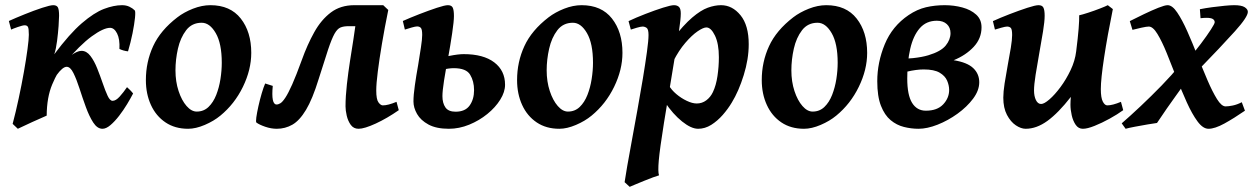

<svg xmlns="http://www.w3.org/2000/svg" viewBox="-20 -477 4836 741"><path d="M500 -437Q503.4 -433.1 501 -408.4Q498.5 -383.8 491.5 -348.6Q484.4 -313.5 474.1 -278.8Q456.1 -280.8 440.9 -288.1Q442.9 -326.2 431.9 -347.9Q420.9 -369.6 404.8 -369.6Q379.4 -369.6 334 -336.7Q288.6 -303.7 227.5 -231.4Q202.6 -201.2 181.6 -151.4Q160.6 -101.6 160.2 -30.8Q153.8 -27.8 138.2 -21Q122.6 -14.2 104.2 -5.9Q85.9 2.4 70.6 9.8Q55.2 17.1 48.8 20L28.8 1Q41 -44.9 52.2 -97.4Q63.5 -149.9 72.3 -199.7Q81.1 -249.5 86.2 -287.6Q91.3 -325.7 91.3 -342.8Q91.3 -367.7 87.6 -373.5Q84 -379.4 75.2 -379.4Q67.9 -379.4 48.8 -372.8Q29.8 -366.2 22.9 -362.8L14.2 -396Q40 -407.7 75.7 -422.1Q111.3 -436.5 142.6 -446.8Q173.8 -457 185.5 -457Q198.7 -457 203.4 -448.5Q208 -439.9 208 -416Q208 -404.3 206.1 -376.7Q204.1 -349.1 200.2 -318.6Q196.3 -288.1 189.5 -267.6Q248.5 -346.7 295.9 -387.5Q343.3 -428.2 381.3 -442.6Q419.4 -457 451.2 -457Q466.8 -457 479.2 -451.2Q491.7 -445.3 500 -437ZM493.7 -116.2Q484.4 -98.1 470.5 -75Q456.5 -51.8 439.7 -30Q422.9 -8.3 406.2 5.9Q389.6 20 375.5 20Q355.5 20 339.8 -4.2Q324.2 -28.3 311.3 -64Q298.3 -99.6 286.9 -135.3Q275.4 -170.9 263.4 -195.1Q251.5 -219.2 237.3 -219.2Q221.7 -219.2 198.2 -186.8Q174.8 -154.3 161.1 -88.9Q156.7 -88.9 149.2 -90.1Q141.6 -91.3 139.2 -94.7Q187.5 -200.7 228.5 -240.7Q269.5 -280.8 295.4 -280.8Q314.5 -280.3 329.1 -261Q343.8 -241.7 355.2 -212.9Q366.7 -184.1 376.5 -155.5Q386.2 -127 395.3 -107.4Q404.3 -87.9 414.6 -87.9Q427.2 -87.9 442.1 -104.5Q457 -121.1 470.2 -140.6Q474.6 -137.2 481.9 -129.6Q489.3 -122.1 493.7 -116.2Z M949.7 -272.9Q949.7 -208 917.5 -141.8Q885.3 -75.7 830.6 -30.8Q805.2 -9.8 770.3 5.1Q735.4 20 706.1 20Q655.3 20 618.7 -4.6Q582 -29.3 562.5 -72Q543 -114.7 543 -168Q543 -237.8 571 -298.8Q599.1 -359.9 664.6 -410.2Q689.9 -429.7 724.6 -443.4Q759.3 -457 792 -457Q868.7 -457 909.2 -405.5Q949.7 -354 949.7 -272.9ZM835.9 -234.9Q835.9 -309.1 812.7 -349.1Q789.6 -389.2 758.3 -389.2Q720.7 -389.2 698.5 -360.4Q676.3 -331.5 666.7 -289.3Q657.2 -247.1 657.2 -205.6Q657.2 -162.1 669.2 -125.7Q681.2 -89.4 700 -67.9Q718.8 -46.4 739.3 -46.4Q766.1 -46.4 784.7 -64.2Q803.2 -82 814.5 -110.6Q825.7 -139.2 830.8 -171.9Q835.9 -204.6 835.9 -234.9Z M1003.4 -154.8 1032.7 -145.5Q1025.9 -73.7 1047.4 -73.7Q1054.2 -73.7 1062.3 -78.6Q1070.3 -83.5 1081.3 -100.1Q1092.3 -116.7 1107.7 -151.1Q1123 -185.5 1144.5 -244.6Q1166 -304.7 1192.9 -352.8Q1219.7 -400.9 1257.1 -429Q1294.4 -457 1347.7 -457Q1356 -457 1379.2 -457Q1402.3 -457 1425.8 -457Q1449.2 -457 1459 -457L1378.9 -376Q1368.2 -376 1349.6 -376Q1331.1 -376 1325.7 -376Q1306.2 -376 1293.9 -370.8Q1281.7 -365.7 1271 -346.7Q1260.3 -327.6 1246.3 -285.9Q1232.4 -244.1 1209.5 -170.9Q1186 -94.7 1161.1 -53.2Q1136.2 -11.7 1108.4 4.2Q1080.6 20 1048.3 20Q1026.4 20 1003.7 12.2Q981 4.4 969.7 -3.9Q966.8 -5.9 969.2 -23.9Q971.7 -42 977.3 -67.1Q982.9 -92.3 990 -116.5Q997.1 -140.6 1003.4 -154.8ZM1519 -51.8Q1474.1 -20.5 1430.2 -0.2Q1386.2 20 1363.8 20Q1344.7 20 1333.7 4.9Q1322.8 -10.3 1318.1 -30.8Q1313.5 -51.3 1313.5 -66.4Q1313.5 -104.5 1318.8 -151.9Q1324.2 -199.2 1330.6 -240.2Q1338.9 -292 1343.8 -324.2Q1348.6 -356.4 1351.6 -377.7Q1354.5 -398.9 1356.9 -417.5L1459 -457L1478.5 -438.5Q1464.4 -369.6 1454.1 -308.3Q1443.8 -247.1 1438 -200.4Q1432.1 -153.8 1432.1 -127.9Q1432.1 -93.3 1440.7 -81.8Q1449.2 -70.3 1457.5 -70.3Q1477.5 -70.3 1510.3 -84Z M1542.5 -362.8 1534.7 -396Q1562 -408.2 1598.4 -422.4Q1634.8 -436.5 1665.8 -446.8Q1696.8 -457 1708.5 -457Q1722.7 -457 1727.3 -447.5Q1731.9 -438 1731.9 -415Q1731.9 -395 1725.1 -348.9Q1718.3 -302.7 1709 -251.5Q1700.2 -207.5 1693.8 -166.7Q1687.5 -126 1687.5 -106Q1687.5 -79.1 1699 -62.5Q1710.4 -45.9 1738.3 -45.9Q1775.4 -45.9 1792.5 -69.8Q1809.6 -93.8 1809.6 -128.9Q1809.6 -163.6 1794.4 -188.7Q1779.3 -213.9 1731 -213.9Q1711.4 -213.9 1683.8 -207Q1656.2 -200.2 1641.6 -192.4L1650.9 -245.1Q1679.2 -254.4 1713.9 -261.2Q1748.5 -268.1 1769.5 -268.1Q1845.7 -268.1 1887.5 -236.3Q1929.2 -204.6 1929.2 -149.9Q1929.2 -122.1 1910.6 -92.3Q1892.1 -62.5 1860.8 -37.1Q1829.6 -11.7 1790.8 4.2Q1752 20 1712.4 20Q1664.1 20 1633.8 3.7Q1603.5 -12.7 1589.6 -37.1Q1575.7 -61.5 1575.7 -85.4Q1575.7 -109.9 1581.1 -147.7Q1586.4 -185.5 1593.8 -226.1Q1599.6 -262.2 1604.5 -293.9Q1609.4 -325.7 1609.4 -342.3Q1609.4 -364.3 1604 -369.6Q1598.6 -375 1589.8 -375Q1583.5 -375 1568.8 -370.8Q1554.2 -366.7 1542.5 -362.8Z M2382.3 -272.9Q2382.3 -208 2350.1 -141.8Q2317.9 -75.7 2263.2 -30.8Q2237.8 -9.8 2202.9 5.1Q2168 20 2138.7 20Q2087.9 20 2051.3 -4.6Q2014.6 -29.3 1995.1 -72Q1975.6 -114.7 1975.6 -168Q1975.6 -237.8 2003.7 -298.8Q2031.7 -359.9 2097.2 -410.2Q2122.6 -429.7 2157.2 -443.4Q2191.9 -457 2224.6 -457Q2301.3 -457 2341.8 -405.5Q2382.3 -354 2382.3 -272.9ZM2268.6 -234.9Q2268.6 -309.1 2245.4 -349.1Q2222.2 -389.2 2190.9 -389.2Q2153.3 -389.2 2131.1 -360.4Q2108.9 -331.5 2099.4 -289.3Q2089.8 -247.1 2089.8 -205.6Q2089.8 -162.1 2101.8 -125.7Q2113.8 -89.4 2132.6 -67.9Q2151.4 -46.4 2171.9 -46.4Q2198.7 -46.4 2217.3 -64.2Q2235.8 -82 2247.1 -110.6Q2258.3 -139.2 2263.4 -171.9Q2268.6 -204.6 2268.6 -234.9Z M2869.6 -306.2Q2869.6 -249 2850.3 -187Q2831.1 -125 2804.2 -81.1Q2789.6 -56.6 2769.3 -33.4Q2749 -10.3 2724.9 4.9Q2700.7 20 2674.3 20Q2647.5 20 2612.3 -8.3Q2577.1 -36.6 2546.4 -82.5L2561.5 -147.5Q2571.3 -129.9 2590.1 -114Q2608.9 -98.1 2630.4 -87.9Q2651.9 -77.6 2668.9 -77.6Q2689.5 -77.6 2705.8 -89.8Q2722.2 -102.1 2731.4 -121.6Q2743.7 -147.5 2749 -183.6Q2754.4 -219.7 2754.4 -256.3Q2754.4 -308.1 2739.3 -339.6Q2724.1 -371.1 2706.1 -371.1Q2694.3 -371.1 2672.1 -356Q2649.9 -340.8 2624.8 -311.5Q2599.6 -282.2 2578.6 -240.7L2575.2 -325.7Q2618.2 -380.9 2651.4 -409.2Q2684.6 -437.5 2711.7 -447.3Q2738.8 -457 2762.7 -457Q2806.2 -457 2837.9 -418.2Q2869.6 -379.4 2869.6 -306.2ZM2607.4 -424.8Q2607.4 -403.8 2600.3 -356.4Q2593.3 -309.1 2578.9 -223.6Q2564.5 -138.2 2542.5 -2.9Q2526.4 97.7 2522.5 142.1Q2518.6 186.5 2523.4 199.7Q2516.1 201.7 2500.2 207.5Q2484.4 213.4 2465.8 220.9Q2447.3 228.5 2431.9 234.9Q2416.5 241.2 2410.2 244.1L2390.6 226.1Q2393.1 207.5 2400.6 164.6Q2408.2 121.6 2418.7 64.5Q2429.2 7.3 2440.4 -54.7Q2451.7 -116.7 2461.2 -174.6Q2470.7 -232.4 2476.8 -276.9Q2482.9 -321.3 2482.9 -341.8Q2482.9 -364.3 2475.6 -369.4Q2468.3 -374.5 2460 -374.5Q2453.6 -374.5 2438 -370.1Q2422.4 -365.7 2414.6 -362.8L2405.8 -395.5Q2434.6 -409.2 2471.2 -423.3Q2507.8 -437.5 2538.6 -447.3Q2569.3 -457 2581.1 -457Q2593.3 -457 2600.3 -450.4Q2607.4 -443.8 2607.4 -424.8Z M3326.7 -272.9Q3326.7 -208 3294.4 -141.8Q3262.2 -75.7 3207.5 -30.8Q3182.1 -9.8 3147.2 5.1Q3112.3 20 3083 20Q3032.2 20 2995.6 -4.6Q2959 -29.3 2939.5 -72Q2919.9 -114.7 2919.9 -168Q2919.9 -237.8 2948 -298.8Q2976.1 -359.9 3041.5 -410.2Q3066.9 -429.7 3101.6 -443.4Q3136.2 -457 3168.9 -457Q3245.6 -457 3286.1 -405.5Q3326.7 -354 3326.7 -272.9ZM3212.9 -234.9Q3212.9 -309.1 3189.7 -349.1Q3166.5 -389.2 3135.3 -389.2Q3097.7 -389.2 3075.4 -360.4Q3053.2 -331.5 3043.7 -289.3Q3034.2 -247.1 3034.2 -205.6Q3034.2 -162.1 3046.1 -125.7Q3058.1 -89.4 3076.9 -67.9Q3095.7 -46.4 3116.2 -46.4Q3143.1 -46.4 3161.6 -64.2Q3180.2 -82 3191.4 -110.6Q3202.6 -139.2 3207.8 -171.9Q3212.9 -204.6 3212.9 -234.9Z M3553.2 -49.8Q3597.2 -49.8 3620.1 -74.2Q3643.1 -98.6 3643.1 -129.9Q3643.1 -147.5 3635.3 -165.8Q3627.4 -184.1 3606.4 -196.5Q3585.4 -209 3544.9 -209Q3516.6 -209 3480.2 -200.4Q3443.8 -191.9 3423.8 -182.6V-249Q3514.2 -249 3562.7 -263.7Q3611.3 -278.3 3629.9 -301.3Q3648.4 -324.2 3648.4 -349.1Q3648.4 -370.6 3634.3 -383.8Q3620.1 -397 3595.7 -397Q3554.7 -397 3529.5 -367.9Q3504.4 -338.9 3492.9 -288.6Q3481.4 -238.3 3481.4 -174.3Q3481.4 -109.9 3500.2 -79.8Q3519 -49.8 3553.2 -49.8ZM3626 -457Q3661.6 -457 3694.1 -448.2Q3726.6 -439.5 3747.3 -420.7Q3768.1 -401.9 3768.1 -371.6Q3768.1 -328.6 3737.8 -296.1Q3707.5 -263.7 3660.6 -244.6Q3712.9 -236.3 3736.1 -214.1Q3759.3 -191.9 3759.3 -159.7Q3759.3 -127.9 3735.6 -96.2Q3711.9 -64.5 3675.3 -38.1Q3638.7 -11.7 3598.4 4.2Q3558.1 20 3524.9 20Q3496.6 20 3468.5 12.9Q3440.4 5.9 3417.2 -13.4Q3394 -32.7 3379.9 -68.8Q3365.7 -105 3365.7 -163.6Q3365.7 -235.8 3394.5 -305.9Q3423.3 -376 3486.8 -418.9Q3519.5 -440.9 3553.7 -449Q3587.9 -457 3626 -457Z M4111.3 -72.8Q4111.3 -86.9 4112.8 -103Q4064.5 -41 4022.5 -10.5Q3980.5 20 3938.5 20Q3920.4 20 3900.4 6.6Q3880.4 -6.8 3866.2 -33.7Q3852.1 -60.5 3852.1 -100.1Q3852.1 -122.1 3857.2 -155.3Q3862.3 -188.5 3869.1 -224.9Q3876 -261.2 3881.1 -292.5Q3886.2 -323.7 3886.2 -341.8Q3886.2 -364.3 3880.9 -369.4Q3875.5 -374.5 3866.7 -374.5Q3860.4 -374.5 3844.7 -370.1Q3829.1 -365.7 3819.8 -362.8L3812 -395.5Q3839.8 -408.2 3876.5 -422.4Q3913.1 -436.5 3944.6 -446.8Q3976.1 -457 3987.8 -457Q4002 -457 4006.8 -447.8Q4011.7 -438.5 4011.7 -416Q4011.7 -394.5 4005.4 -355.5Q3999 -316.4 3991 -272Q3982.9 -227.5 3976.8 -188.5Q3970.7 -149.4 3970.7 -127.9Q3970.7 -106 3978 -90.8Q3985.4 -75.7 3998 -75.7Q4009.8 -75.7 4030.3 -93.5Q4050.8 -111.3 4072.8 -140.9Q4094.7 -170.4 4111.8 -206.3Q4128.9 -242.2 4133.3 -278.3Q4140.1 -332 4142.8 -366Q4145.5 -399.9 4145 -418Q4156.7 -420.4 4179.9 -428Q4203.1 -435.5 4225.1 -444.1Q4247.1 -452.6 4255.4 -457L4274.9 -441.9Q4253.9 -338.9 4241.2 -255.4Q4228.5 -171.9 4228.5 -133.3Q4228.5 -99.6 4236.1 -85Q4243.7 -70.3 4253.4 -70.3Q4273.4 -70.3 4306.2 -84L4314.9 -51.8Q4292.5 -35.6 4262.5 -19Q4232.4 -2.4 4204.3 8.8Q4176.3 20 4159.2 20Q4142.1 20 4131.6 4.9Q4121.1 -10.3 4116.2 -32Q4111.3 -53.7 4111.3 -72.8Z M4795.9 -431.2Q4795.9 -411.6 4745.8 -356Q4695.8 -300.3 4598.6 -200.2L4561.5 -242.2Q4590.3 -275.9 4614.5 -308.1Q4638.7 -340.3 4653.3 -363Q4668 -385.7 4668 -391.1Q4668 -398.9 4660.9 -403.6Q4653.8 -408.2 4635.7 -408.2Q4626.5 -408.2 4613.3 -406.7L4610.8 -441.4Q4632.3 -445.8 4658 -449.2Q4683.6 -452.6 4706.5 -454.8Q4729.5 -457 4743.2 -457Q4771.5 -457 4783.7 -449.2Q4795.9 -441.4 4795.9 -431.2ZM4784.7 -49.8Q4742.2 -20.5 4705.3 -0.2Q4668.5 20 4644 20Q4622.6 20 4601.6 -8.5Q4580.6 -37.1 4560.3 -82Q4540 -127 4520.5 -177.2Q4501 -227.5 4482.7 -272.5Q4464.4 -317.4 4447 -345.9Q4429.7 -374.5 4413.6 -374.5Q4405.3 -374.5 4385.3 -370.1Q4365.2 -365.7 4350.6 -361.8L4340.3 -395.5Q4365.2 -408.2 4395.3 -422.6Q4425.3 -437 4450.4 -447Q4475.6 -457 4486.3 -457Q4504.4 -457 4523.4 -428.7Q4542.5 -400.4 4562.3 -356Q4582 -311.5 4601.6 -261.7Q4621.1 -211.9 4640.1 -167.5Q4659.2 -123 4676.8 -94.7Q4694.3 -66.4 4710 -66.4Q4721.2 -66.4 4737.8 -69.8Q4754.4 -73.2 4772.5 -82.5ZM4570.3 -180.2Q4549.8 -150.9 4517.1 -106Q4484.4 -61 4445.3 -2.4Q4433.6 -1 4409.2 3.2Q4384.8 7.3 4360.4 12Q4335.9 16.6 4324.2 20L4309.1 -1Q4341.3 -28.8 4382.3 -67.4Q4423.3 -106 4463.4 -147.2Q4503.4 -188.5 4532.7 -224.1Z"/></svg>

Font: Gentium Plus
Style: Bold Italic
Weight: 700
Italic angle: -8°
Designer: Victor Gaultney, Annie Olsen, Iska Routamaa, Becca Hirsbrunner
Foundry: SIL International
Version: Version 6.101